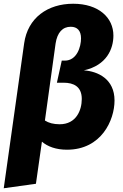

<svg xmlns="http://www.w3.org/2000/svg" viewBox="-39 -781 657 1026"><path d="M-19 225 153 201 185 -24C215 2 260 19 319 19C503 19 573 -139 573 -244C573 -359 484 -400 409 -405C532 -432 567 -521 567 -591C567 -687 488 -761 352 -761C216 -761 109 -686 90 -549ZM280 -117C247 -117 221 -124 201 -137L258 -548C267 -608 296 -638 339 -638C374 -638 394 -617 394 -576C394 -531 372 -457 307 -457H291L265 -339H301C354 -339 398 -319 398 -252C398 -193 369 -117 280 -117Z"/></svg>

Font: Fira Sans ExtraBold
Style: Italic
Weight: 800
Italic angle: -8°
Designer: bBox Type GmbH & Carrois Corporate GbR & Edenspiekermann AG
Foundry: bBox Type GmbH & Carrois Corporate GbR & Edenspiekermann AG
Version: Version 4.301;PS 004.301;hotconv 1.0.88;makeotf.lib2.5.64775